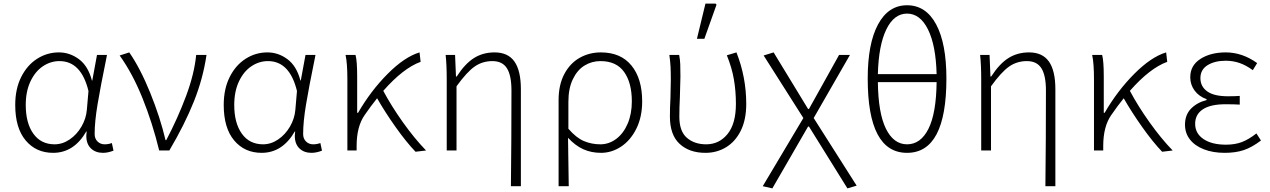

<svg xmlns="http://www.w3.org/2000/svg" viewBox="-20 -830 7004 1059"><path d="M64 -251Q64 -340 97 -405.5Q130 -471 185 -506Q240 -541 305 -541Q365 -541 415.5 -503.5Q466 -466 487 -386H489L515 -527H570L566 -506Q534 -350 518 -254Q502 -158 502 -91Q502 -65 518 -49.5Q534 -34 557 -34Q578 -34 597 -41L606 1Q575 13 548 13Q507 13 481.5 -11.5Q456 -36 456 -81Q456 -89 458 -105H456Q388 13 273 13Q179 13 121.5 -55.5Q64 -124 64 -251ZM459 -224 468 -328Q428 -493 308 -493Q259 -493 216.5 -464.5Q174 -436 148 -381Q122 -326 122 -251Q122 -151 164 -92.5Q206 -34 281 -34Q325 -34 364.5 -61Q404 -88 429.5 -132Q455 -176 459 -224Z M640 -524 693 -541Q754 -453 809 -317Q864 -181 893 -57H897Q961 -179 1006.5 -301Q1052 -423 1062 -527H1119Q1100 -397 1049.5 -270.5Q999 -144 914 0H858Q821 -152 766 -288.5Q711 -425 640 -524Z M1214 -251Q1214 -340 1247 -405.5Q1280 -471 1335 -506Q1390 -541 1455 -541Q1515 -541 1565.5 -503.5Q1616 -466 1637 -386H1639L1665 -527H1720L1716 -506Q1684 -350 1668 -254Q1652 -158 1652 -91Q1652 -65 1668 -49.5Q1684 -34 1707 -34Q1728 -34 1747 -41L1756 1Q1725 13 1698 13Q1657 13 1631.5 -11.5Q1606 -36 1606 -81Q1606 -89 1608 -105H1606Q1538 13 1423 13Q1329 13 1271.5 -55.5Q1214 -124 1214 -251ZM1609 -224 1618 -328Q1578 -493 1458 -493Q1409 -493 1366.5 -464.5Q1324 -436 1298 -381Q1272 -326 1272 -251Q1272 -151 1314 -92.5Q1356 -34 1431 -34Q1475 -34 1514.5 -61Q1554 -88 1579.5 -132Q1605 -176 1609 -224Z M1886 -527H1941Q1950 -494 1950 -408V-208H1955Q2025 -329 2118 -422.5Q2211 -516 2294 -541L2300 -489Q2204 -454 2094 -329Q2138 -246 2202 -156Q2266 -66 2330 0L2272 7Q2221 -46 2162.5 -128.5Q2104 -211 2060 -288Q2026 -246 1991 -195Q1947 -132 1947 -25V0H1896V-392Q1896 -481 1886 -527Z M2801 -331Q2801 -414 2776 -453.5Q2751 -493 2696 -493Q2641 -493 2598 -463Q2555 -433 2498 -354V0H2444V-392Q2444 -472 2438 -527H2490L2495 -408H2499Q2545 -479 2594.5 -510Q2644 -541 2708 -541Q2782 -541 2817.5 -490.5Q2853 -440 2853 -338V197H2798Q2801 -55 2801 -331Z M3294 -541Q3404 -541 3463 -468.5Q3522 -396 3522 -271Q3522 -185 3490 -120.5Q3458 -56 3406 -21.5Q3354 13 3295 13Q3242 13 3198 -6.5Q3154 -26 3113 -70L3117 197H3061V-278Q3061 -362 3092.5 -421.5Q3124 -481 3177 -511Q3230 -541 3294 -541ZM3465 -271Q3465 -373 3422.5 -433Q3380 -493 3292 -493Q3244 -493 3204 -468.5Q3164 -444 3139.5 -393Q3115 -342 3115 -268V-120Q3158 -70 3200.5 -52Q3243 -34 3291 -34Q3339 -34 3379 -64Q3419 -94 3442 -148Q3465 -202 3465 -271Z M3675 -187Q3675 -239 3678 -290Q3680 -358 3680 -392Q3680 -433 3678.5 -461.5Q3677 -490 3672 -527H3726Q3731 -501 3732 -476Q3733 -451 3733 -408L3730 -294Q3727 -236 3727 -186Q3727 -106 3768.5 -70Q3810 -34 3875 -34Q3947 -34 3993 -91Q4039 -148 4039 -257Q4039 -327 4028 -391.5Q4017 -456 3989 -525L4042 -541Q4096 -404 4096 -257Q4096 -170 4066 -109.5Q4036 -49 3985 -18Q3934 13 3871 13Q3782 13 3728.5 -36.5Q3675 -86 3675 -187ZM3871 -810H3927L3932 -804L3865 -616H3824Z M4187 197 4411 -179 4192 -524 4247 -541 4437 -229H4442L4608 -527H4668L4468 -179L4705 194L4654 209L4442 -132H4437L4240 209Z M5146 -377H4822Q4824 -206 4866.5 -120Q4909 -34 4983 -34Q5058 -34 5101 -119.5Q5144 -205 5146 -377ZM5200 -397Q5200 13 4983 13Q4766 13 4766 -397Q4766 -590 4823 -695.5Q4880 -801 4983 -801Q5087 -801 5143.5 -695.5Q5200 -590 5200 -397ZM5146 -421Q5142 -580 5098.5 -667.5Q5055 -755 4983 -755Q4911 -755 4868.5 -667.5Q4826 -580 4822 -421Z M5749 -331Q5749 -414 5724 -453.5Q5699 -493 5644 -493Q5589 -493 5546 -463Q5503 -433 5446 -354V0H5392V-392Q5392 -472 5386 -527H5438L5443 -408H5447Q5493 -479 5542.5 -510Q5592 -541 5656 -541Q5730 -541 5765.5 -490.5Q5801 -440 5801 -338V197H5746Q5749 -55 5749 -331Z M6004 -527H6059Q6068 -494 6068 -408V-208H6073Q6143 -329 6236 -422.5Q6329 -516 6412 -541L6418 -489Q6322 -454 6212 -329Q6256 -246 6320 -156Q6384 -66 6448 0L6390 7Q6339 -46 6280.5 -128.5Q6222 -211 6178 -288Q6144 -246 6109 -195Q6065 -132 6065 -25V0H6014V-392Q6014 -481 6004 -527Z M6516 -142Q6516 -197 6549.5 -231Q6583 -265 6635 -278V-283Q6593 -298 6569 -330.5Q6545 -363 6545 -404Q6545 -469 6601 -505Q6657 -541 6741 -541Q6832 -541 6914 -482L6890 -443Q6853 -470 6817 -482.5Q6781 -495 6741 -495Q6680 -495 6640.5 -470.5Q6601 -446 6601 -399Q6601 -353 6638.5 -326Q6676 -299 6753 -299Q6790 -299 6818 -301V-253Q6789 -255 6739 -255Q6657 -255 6614.5 -227Q6572 -199 6572 -147Q6572 -94 6618 -63Q6664 -32 6742 -32Q6791 -32 6828.5 -46Q6866 -60 6910 -94L6935 -55Q6885 -17 6840 -2Q6795 13 6735 13Q6670 13 6620 -6.5Q6570 -26 6543 -61Q6516 -96 6516 -142Z"/></svg>

Font: Nebula Sans Light
Style: Regular
Weight: 300
Designer: Paul D. Hunt for Adobe (as Source Sans)
Foundry: Nebula Entertainment & Broadcasting LLC
Version: Version 1.010